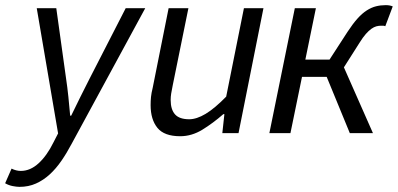

<svg xmlns="http://www.w3.org/2000/svg" viewBox="-82 -518 1548 747"><path d="M-37 138Q-19 147 -1 147Q36 147 68.5 117Q101 87 126 36L144 1L61 -486H137L175 -213Q180 -180 184 -141.5Q188 -103 191 -68H195Q212 -103 230.5 -140.5Q249 -178 267 -213L407 -486H483L197 41Q178 77 157 107.5Q136 138 111.5 160.5Q87 183 58 196Q29 209 -6 209Q-17 209 -32.5 206Q-48 203 -62 195L-37 138Z M846 0H783L791 -74H787Q747 -39 705.5 -13.5Q664 12 619 12Q557 12 530.5 -20.5Q504 -53 504 -109Q504 -126 505.5 -141Q507 -156 512 -176L574 -486H651L590 -186Q586 -166 584 -154Q582 -142 582 -129Q582 -92 599 -73Q616 -54 654 -54Q683 -54 718 -75Q753 -96 798 -142L867 -486H943Z M966 0 1065 -486H1147L1106 -286H1200L1270 -394Q1291 -426 1309 -446Q1327 -466 1345 -477.5Q1363 -489 1381 -493.5Q1399 -498 1419 -498Q1435 -498 1446 -493L1417 -416Q1412 -418 1409 -418Q1406 -418 1401 -418Q1391 -418 1382 -415.5Q1373 -413 1363 -406Q1353 -399 1341.5 -386Q1330 -373 1317 -352L1256 -256L1369 0H1279L1189 -219H1093L1048 0Z"/></svg>

Font: mr_Source Sans Pro
Style: Italic
Weight: 400
Italic angle: -11°
Designer: Paul D. Hunt
Foundry: Adobe Systems Incorporated
Version: Version 1.036;July 10, 2024;FontCreator 11.5.0.2430 64-bit